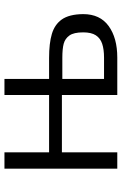

<svg xmlns="http://www.w3.org/2000/svg" viewBox="142 -702 560 884"><g transform="rotate(-90 422.0 -260.0)"><path d="M599 0H426.5V-255H162.5V0H87.5V-519.5H162.5V-314H426.5V-519.5H500.5V-314H597Q665 -314 707.8 -301.2Q750.5 -288.5 774 -256Q798.5 -221.5 799 -157Q799 -79.5 744.2 -39.8Q689.5 0 599 0ZM598.5 -61Q636.5 -61 662.2 -69.5Q688 -78 701.5 -98.8Q715 -119.5 715 -157Q715 -200.5 700.5 -220.5Q686 -240.5 662.5 -246.8Q639 -253 598.5 -253H500.5V-61Z"/></g></svg>

Font: Acari Sans
Style: Regular
Weight: 400
Designer: Alfredo Marco Pradil and Stefan Peev (font) & Cristiano Sobral (main changes)
Foundry: Alfredo Marco Pradil and Stefan Peev (font) & Cristiano Sobral (main changes)
Version: Version 1.063; ttfautohint (v1.8.3)